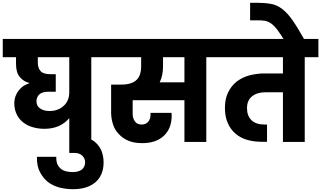

<svg xmlns="http://www.w3.org/2000/svg" viewBox="-37 -1020 2309 1380"><path d="M319.8 -222.2Q351.6 -222.2 376 -231.9Q399.9 -240.2 419.9 -258.8Q440.4 -276.4 450.2 -300.8Q460.9 -326.2 460.9 -356V-608.9H234.9V-568.8Q234.9 -531.7 254.9 -508.8Q273.9 -486.8 325.2 -486.8H363.8V-360.8H312Q266.6 -360.8 246.1 -341.8Q225.1 -322.3 225.1 -293Q225.1 -256.8 252 -240.2Q277.3 -222.2 319.8 -222.2ZM-17.1 -608.9V-740.2H715.8V-608.9H619.1V0H460.9V-170.9Q429.7 -133.8 384.8 -113.8Q339.4 -94.2 282.2 -94.2Q237.3 -94.2 198.2 -106Q160.2 -116.2 129.9 -140.1Q100.6 -162.1 83 -198.2Q65.9 -233.4 65.9 -276.9Q65.9 -304.7 75.2 -330.1Q83 -352.1 99.1 -372.1Q113.3 -389.6 132.8 -402.8Q154.8 -416 172.9 -420.9V-423.8Q131.8 -434.1 105 -466.8Q78.1 -498 78.1 -562V-608.9Z M487.8 339.8Q438 339.8 391.6 328.1Q344.2 315.9 307.6 288.1Q272.9 260.7 249.5 215.8Q227.1 172.9 228.5 106.9H367.7Q366.2 134.3 374.5 158.2Q383.3 177.7 398.9 191.9Q416.5 206.1 436.5 210.9Q459.5 216.8 483.9 216.8Q527.3 216.8 550.8 199.2Q574.7 179.7 574.7 146Q574.7 119.1 554.7 99.1Q534.7 79.1 495.6 79.1H460.9V-43H495.6Q603 -43 654.8 8.8Q707.5 60.1 707.5 147.9Q707.5 238.8 648.9 290Q590.3 339.8 487.8 339.8Z M1134.8 -543Q1134.8 -477.5 1110.8 -428.2H1288.6V-608.9H1134.8ZM681.6 -608.9V-740.2H1543.9V-608.9H1445.8V0H1288.6V-299.8H916.5V-202.1Q916.5 -169.4 932.6 -147.9Q947.3 -125 981.9 -125Q1012.2 -125 1028.8 -146Q1044.9 -165 1044.9 -195.8V-209H1195.8Q1196.8 -204.1 1196.8 -196.8V-187Q1196.8 -97.2 1140.6 -43.9Q1085 8.8 984.9 8.8Q927.2 8.8 887.7 -7.8Q847.7 -23.9 817.9 -55.2Q789.1 -84 775.9 -124Q761.7 -167.5 761.7 -210V-412.1H835.9Q876.5 -412.1 903.8 -421.9Q930.7 -430.7 947.8 -449.2Q962.9 -464.4 970.7 -490.2Q977.5 -512.7 977.5 -543V-608.9Z M2153.3 -608.9V0H1996.6V-356.9H1871.6Q1811.5 -356.9 1775.4 -328.1Q1738.3 -299.8 1738.3 -242.2Q1738.3 -188.5 1769.5 -157.2Q1801.8 -125 1863.3 -125H1882.3V-1H1839.4Q1788.1 -1 1738.3 -15.1Q1691.4 -28.8 1656.2 -59.1Q1620.1 -89.4 1600.6 -134.8Q1579.6 -180.2 1579.6 -245.1Q1579.6 -309.1 1602.5 -356Q1626.5 -404.3 1663.6 -433.1Q1703.1 -463.9 1754.4 -478Q1809.6 -492.2 1863.3 -492.2H1996.6V-608.9H1509.3V-740.2H2251.5V-608.9Z M2003.9 -734.9Q1977.1 -778.3 1954.1 -809.1Q1931.6 -837.4 1912.1 -851.1Q1889.6 -866.2 1868.7 -870.1Q1848.6 -874 1813 -874H1760.7V-1000H1810.1Q1865.2 -1000 1909.7 -992.2Q1950.7 -985.4 1989.7 -957Q2027.8 -927.7 2064 -877Q2098.1 -828.6 2150.9 -734.9Z"/></svg>

Font: PoppinsZ
Style: Bold
Weight: 700
Designer: Ninad Kale (Devanagari), Jonny Pinhorn (Latin)
Foundry: Indian Type Foundry
Version: Version 3.002;FEAKit 1.0